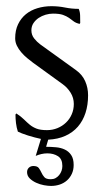

<svg xmlns="http://www.w3.org/2000/svg" viewBox="-20 -448 332 630"><path d="M153.8 -403.3Q142.1 -403.3 129.6 -399.7Q117.2 -396 106.9 -389.2Q96.7 -382.3 89.8 -372.1Q83 -361.8 83 -348.6Q83 -333.5 92 -322Q101.1 -310.5 112.3 -302.2L229.5 -217.8Q250 -203.1 259.5 -181.6Q269 -160.2 269 -135.3Q269 -103.5 260.5 -77.4Q252 -51.3 235.4 -32.2Q218.8 -13.2 194.3 -2.2Q169.9 8.8 138.2 10.3L131.3 33.7Q147.5 33.7 163.6 35.2Q179.7 36.6 192.6 42.7Q205.6 48.8 213.6 60.8Q221.7 72.8 221.7 93.3Q221.7 109.4 215.8 122.1Q210 134.8 200 143.8Q189.9 152.8 176.3 157.5Q162.6 162.1 147.5 162.1Q137.7 162.1 124.3 159.7Q110.8 157.2 98.6 151.6Q86.4 146 77.6 137.5Q68.8 128.9 68.8 116.7Q68.8 107.9 74.7 102.3Q80.6 96.7 89.4 96.7Q102.5 96.7 107.4 103.5Q112.3 110.4 116 118.4Q119.6 126.5 125.5 133.3Q131.3 140.1 146.5 140.1Q155.3 140.1 162.1 136.5Q168.9 132.8 174.1 126.5Q179.2 120.1 181.9 112.5Q184.6 105 184.6 96.7Q184.6 73.7 170.2 64.5Q155.8 55.2 135.3 55.2Q125.5 55.2 116 57.4Q106.4 59.6 97.2 63.5L114.3 7.8Q105 5.9 93.8 2.9Q82.5 0 71.8 -3.4Q61 -6.8 52 -10.3Q43 -13.7 38.6 -16.1Q34.2 -29.8 32.5 -43.9Q30.8 -58.1 30.8 -72.3L33.7 -75.7Q48.8 -65.9 58.6 -56.2Q68.4 -46.4 77.9 -38.6Q87.4 -30.8 100.1 -25.9Q112.8 -21 134.3 -21Q152.3 -21 168.5 -27.6Q184.6 -34.2 196.5 -45.7Q208.5 -57.1 215.3 -72.8Q222.2 -88.4 222.2 -106.9Q222.2 -127 211.7 -143.8Q201.2 -160.6 185.5 -171.9L88.4 -242.2Q79.1 -249 68.8 -257.6Q58.6 -266.1 49.8 -276.4Q41 -286.6 35.4 -298.1Q29.8 -309.6 29.8 -322.3Q29.8 -348.6 39.3 -368.4Q48.8 -388.2 64.9 -401.4Q81.1 -414.6 102.8 -421.1Q124.5 -427.7 148.9 -427.7Q171.9 -427.7 193.6 -423.3Q215.3 -418.9 238.3 -418.9Q242.7 -409.2 242.9 -396.2Q243.2 -383.3 243.2 -372.6L241.2 -369.6Q228.5 -372.6 221.4 -378.2Q214.4 -383.8 206.3 -389.4Q198.2 -395 186.5 -399.2Q174.8 -403.3 153.8 -403.3Z"/></svg>

Font: CAT Linz
Style: Regular
Weight: 400
Designer: Peter Wiegel
Foundry: Peter Wiegel
Version: Version 1.08